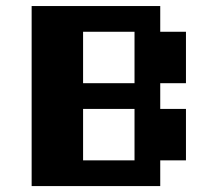

<svg xmlns="http://www.w3.org/2000/svg" viewBox="-20 -628 734 648"><path d="M86.8 0V-607.6H520.8V-520.8H607.6V-347.2H520.8V-260.4H607.6V-86.8H520.8V0ZM260.4 -347.2H434V-520.8H260.4ZM260.4 -86.8H434V-260.4H260.4Z"/></svg>

Font: 8-bit Operator+ 8
Style: Bold
Weight: 700
Designer: GrandChaos9000
Version: Version 1.3.0 - August 1, 2014